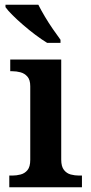

<svg xmlns="http://www.w3.org/2000/svg" viewBox="-20 -786 380 806"><path d="M19 0V-49H32Q49 -49 66.5 -53.5Q84 -58 95.5 -72Q107 -86 107 -115V-424Q107 -451 95 -464.5Q83 -478 66 -482.5Q49 -487 32 -487H23V-536H237V-116Q237 -87 248.5 -72.5Q260 -58 277 -53.5Q294 -49 312 -49H324V0ZM178 -606Q155 -620 129 -639.5Q103 -659 77.5 -681Q52 -703 32 -723Q12 -743 3 -756V-766H141Q152 -744 168 -717Q184 -690 202 -664Q220 -638 234 -619V-606Z"/></svg>

Font: Noto Serif Toto SemiBold
Style: Regular
Weight: 600
Designer: Monotype Design Team
Foundry: Monotype Imaging Inc.
Version: Version 2.001; ttfautohint (v1.8.4.7-5d5b)